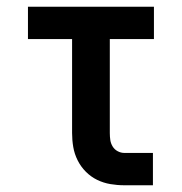

<svg xmlns="http://www.w3.org/2000/svg" viewBox="-20 -550 540 570"><path d="M349 0Q328 0 307.5 -3.5Q287 -7 268.5 -16Q250 -25 235 -40Q220 -55 210.5 -74Q201 -93 197.5 -113.5Q194 -134 194 -155V-434H63V-530H437V-434H306V-155Q306 -144 307.5 -134Q309 -124 314.5 -115Q320 -106 329.5 -101Q339 -96 349 -96H434V0Z"/></svg>

Font: Iosevka Slab
Style: Bold
Weight: 700
Monospace: yes
Designer: Belleve Invis
Foundry: Belleve Invis
Version: Version 11.1.1; ttfautohint (v1.8.3)